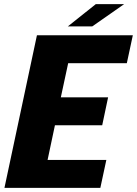

<svg xmlns="http://www.w3.org/2000/svg" viewBox="-20 -908 662 928"><path d="M494 -135 465 0H1.5L158.5 -737.5H622L593 -602.5H309.5L274 -437.5H502.5L474 -302.5H245.5L210 -135ZM308 -780.5 443 -888H580L426 -780.5Z"/></svg>

Font: Epilogue ExtraBold
Style: Italic
Weight: 800
Italic angle: -12°
Designer: Tyler Finck
Foundry: Etcetera Type Co
Version: Version 2.111; ttfautohint (v1.8.3)